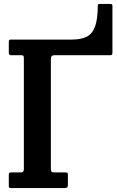

<svg xmlns="http://www.w3.org/2000/svg" viewBox="-20 -950 590 970"><path d="M85.5 -671H37Q24.5 -671 24.5 -683V-740Q24.5 -750 32.5 -750H341.5Q390 -750 418.8 -765Q447.5 -780 460.5 -816.8Q473.5 -853.5 474 -918Q474 -925 475.2 -927.5Q476.5 -930 484 -930H534Q541 -930 544.5 -928.5Q548 -927 548 -920V-685.5Q548 -677.5 546 -674.2Q544 -671 536 -671H254Q237 -671 237 -652.5V-99Q237 -87 240 -83Q243 -79 256 -79H309Q316 -79 319.5 -77.2Q323 -75.5 323 -68.5V-16Q323 -6 319 -3Q315 0 306 0H37.5Q30 0 27.2 -1.8Q24.5 -3.5 24.5 -11V-69.5Q24.5 -79 38 -79H87Q100.5 -79 100.5 -94V-656Q100.5 -666 97.8 -668.5Q95 -671 85.5 -671Z"/></svg>

Font: Besley* Narrow Semi
Style: Regular
Weight: 600
Width: 4
Designer: Owen Earl
Foundry: indestructible type*
Version: Version 3.000; ttfautohint (v1.8.3)